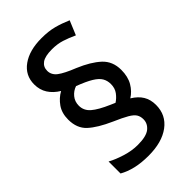

<svg xmlns="http://www.w3.org/2000/svg" viewBox="-230 -842 918 918"><g transform="rotate(-45 229.0 -383.0)"><path d="M55 -397Q55 -441 76 -471Q97 -501 128 -518Q95 -538 77 -566Q59 -594 59 -631Q59 -692 108.5 -727.5Q158 -763 240 -763Q288 -763 323.5 -753.5Q359 -744 396 -728L366 -656Q334 -671 304 -680.5Q274 -690 238 -690Q191 -690 170 -675Q149 -660 149 -633Q149 -605 174 -586Q199 -567 257 -544Q326 -515 364.5 -479.5Q403 -444 403 -386Q403 -340 384.5 -308.5Q366 -277 337 -259Q370 -239 386 -212.5Q402 -186 402 -150Q402 -82 349 -42.5Q296 -3 205 -3Q156 -3 118 -12Q80 -21 50 -38V-119Q81 -102 123.5 -89Q166 -76 205 -76Q263 -76 287 -95.5Q311 -115 311 -144Q311 -163 302.5 -177Q294 -191 270 -205Q246 -219 200 -239Q128 -271 91.5 -304.5Q55 -338 55 -397ZM138 -408Q138 -375 164.5 -352Q191 -329 249 -304L272 -294Q291 -306 305.5 -325.5Q320 -345 320 -373Q320 -396 309.5 -414Q299 -432 272 -448.5Q245 -465 195 -484Q171 -476 154.5 -456Q138 -436 138 -408Z"/></g></svg>

Font: Noto Sans Tamil SemiCondensed Medium
Style: Regular
Weight: 500
Width: 4
Designer: Jelle Bosma - Monotype Design Team
Foundry: Monotype Imaging Inc.
Version: Version 2.004; ttfautohint (v1.8.4.7-5d5b)